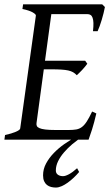

<svg xmlns="http://www.w3.org/2000/svg" viewBox="-20 -635 502 873"><path d="M339.8 147Q328.6 160.2 315.2 172.9Q301.8 185.5 287.8 195.6Q273.9 205.6 260 211.7Q246.1 217.8 233.9 217.8Q222.7 217.8 212.2 215.1Q201.7 212.4 193.6 206.1Q185.5 199.7 180.7 189Q175.8 178.2 175.8 162.1Q175.8 133.8 189.5 108.4Q203.1 83 224.6 60.8Q246.1 38.6 272.5 20Q288.1 9.3 303.2 0H0L2.9 -21Q33.7 -27.8 52.2 -35.9Q70.8 -43.9 71.8 -50.8L143.1 -564Q144 -569.8 128.9 -578.6Q113.8 -587.4 82 -594.2L85 -615.2H444.8L457 -603Q454.6 -590.3 450.9 -575.2Q447.3 -560.1 442.6 -544.9Q438 -529.8 433.1 -516.1Q428.2 -502.4 423.8 -493.2H402.8Q405.3 -515.6 404.8 -530.5Q404.3 -545.4 400.9 -554.4Q397.5 -563.5 391.6 -567.1Q385.7 -570.8 377 -570.8H213.4L184.6 -358.9H367.2L377 -345.2Q372.1 -338.4 366 -331.1Q359.9 -323.7 353.3 -316.7Q346.7 -309.6 340.3 -303.5Q334 -297.4 329.1 -293Q321.3 -301.3 312.5 -306.4Q303.7 -311.5 290.8 -314.5Q277.8 -317.4 259 -318.6Q240.2 -319.8 212.9 -319.8H179.2L146 -75.2Q145 -67.9 147.5 -62.3Q149.9 -56.6 159.2 -52.5Q168.5 -48.3 186 -46.1Q203.6 -43.9 232.9 -43.9H292Q312.5 -43.9 326.7 -46.4Q340.8 -48.8 352.3 -57.4Q363.8 -65.9 374.5 -82.5Q385.3 -99.1 398.9 -127.9L418 -119.1Q408.2 -76.7 398.2 -45.4Q388.2 -14.2 382.8 0H335Q321.8 9.8 308.1 21Q287.6 38.6 271 57.9Q254.4 77.1 244.1 98.1Q233.9 119.1 233.9 140.1Q233.9 152.8 243.2 159.4Q252.4 166 266.6 166Q277.3 166 293.7 157.2Q310.1 148.4 330.6 129.9Z"/></svg>

Font: Gentium Plus
Style: Italic
Weight: 400
Italic angle: -8°
Designer: J. Victor Gaultney, Annie Olsen, Iska Routamaa
Foundry: SIL International
Version: Version 1.510